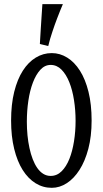

<svg xmlns="http://www.w3.org/2000/svg" viewBox="-20 -900 497 929"><path d="M423.3 -316.9Q423.3 -240.7 407.5 -180.4Q391.6 -120.1 364.7 -78.1Q337.9 -36.1 303.2 -13.7Q268.6 8.8 230.5 8.8Q188 8.8 152.1 -13.4Q116.2 -35.6 89.8 -77.4Q63.5 -119.1 48.6 -179.7Q33.7 -240.2 33.7 -316.9Q33.7 -395 48.8 -455.8Q64 -516.6 90.6 -558.1Q117.2 -599.6 153.1 -621.3Q189 -643.1 230.5 -643.1Q270 -643.1 305.2 -621.3Q340.3 -599.6 366.7 -558.1Q393.1 -516.6 408.2 -455.8Q423.3 -395 423.3 -316.9ZM225.1 -48.8Q255.4 -48.8 278.1 -71.3Q300.8 -93.8 315.7 -131.1Q330.6 -168.5 338.1 -216.6Q345.7 -264.6 345.7 -315.4Q345.7 -366.7 338.1 -415.3Q330.6 -463.9 315.4 -502Q300.3 -540 277.6 -563Q254.9 -585.9 225.1 -585.9Q196.8 -585.9 175.3 -562.5Q153.8 -539.1 139.2 -500.5Q124.5 -461.9 117.2 -412.6Q109.9 -363.3 109.9 -311.5Q109.9 -277.8 113 -245.4Q116.2 -212.9 122.6 -183.6Q128.9 -154.3 138.4 -129.6Q147.9 -105 160.6 -86.9Q173.3 -68.8 189.5 -58.8Q205.6 -48.8 225.1 -48.8ZM172.9 -687Q175.3 -724.6 177.2 -759.3Q179.2 -793.9 181.2 -820.8Q183.1 -852.1 185.1 -879.9H284.2Q270 -846.7 256.8 -812Q251 -797.4 245.1 -780.5Q239.3 -763.7 233.4 -746.3Q227.5 -729 222.4 -711.4Q217.3 -693.8 213.4 -677.2Z"/></svg>

Font: Smythe
Style: Regular
Weight: 400
Version: Version 1.000